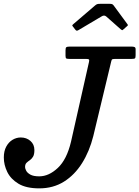

<svg xmlns="http://www.w3.org/2000/svg" viewBox="-52 -1000 747 1030"><path d="M351.5 -841.5Q355.5 -836.5 359 -835.5Q362.5 -834.5 369 -838.5L493 -912Q507 -921 518 -911.5L595.5 -843Q601 -838.5 603 -838Q605 -837.5 611.5 -843.5L629 -859Q634 -863 634 -865Q634 -867 631.5 -870.5L557.5 -971Q554 -975.5 550 -977.5Q546 -979.5 536 -979.5H486.5Q475.5 -979.5 470.2 -978Q465 -976.5 458.5 -971L343 -872Q336.5 -866.5 335.8 -864.2Q335 -862 340 -856.5ZM-31.5 -155Q-31.5 -115.5 -13 -77.5Q5.5 -39.5 47 -14.5Q88.5 10.5 158.5 10.5Q233.5 10.5 291 -25.5Q348.5 -61.5 388.2 -124.8Q428 -188 448.5 -270L543 -663.5Q545.5 -675.5 548 -679.8Q550.5 -684 565.5 -684H654.5Q668.5 -684 672 -687.2Q675.5 -690.5 675.5 -704.5V-735.5Q675.5 -745 669.8 -747.5Q664 -750 655 -750H321Q308 -750 303.8 -746.8Q299.5 -743.5 299.5 -730V-701Q299.5 -688.5 303.8 -686.2Q308 -684 320.5 -684H407Q421 -684 424.5 -681.5Q428 -679 425.5 -668L329 -240Q306.5 -144.5 258.2 -99.2Q210 -54 158.5 -54Q127.5 -54 111 -63.2Q94.5 -72.5 88.5 -84.2Q82.5 -96 82.5 -103.5Q82.5 -119 90.2 -126.5Q98 -134 107.8 -140.5Q117.5 -147 125 -159Q132.5 -171 132.5 -195Q132.5 -225.5 111.2 -244Q90 -262.5 59.5 -262.5Q36 -262.5 15.2 -250Q-5.5 -237.5 -18.5 -213.5Q-31.5 -189.5 -31.5 -155Z"/></svg>

Font: Besley Medium
Style: Italic
Weight: 500
Italic angle: -13°
Designer: Owen Earl
Foundry: indestructible type*
Version: Version 2.001